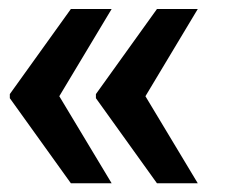

<svg xmlns="http://www.w3.org/2000/svg" viewBox="-20 -467 505 430"><path d="M2 -56.6ZM305.7 -251.5 422.9 -56.6H331.5L194.8 -247.1V-256.3L331.5 -446.8H422.9ZM112.8 -251.5 230 -56.6H138.7L2 -247.1V-256.3L138.7 -446.8H230Z"/></svg>

Font: TypoPRO Roboto Slab
Style: Bold
Weight: 700
Designer: Google
Version: Version 1.100263; 2013; ttfautohint (v0.94.20-1c74) -l 8 -r 